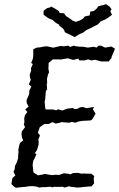

<svg xmlns="http://www.w3.org/2000/svg" viewBox="-20 -888 566 912"><path d="M56 4 46 -2 34 -14 39 -42 53 -55 44 -72 50 -85 51 -99 60 -118 66 -136V-146L68 -166L67 -175L71 -196L75 -209L90 -221L85 -233L82 -251L84 -264L99 -284L93 -297L96 -307L95 -326L99 -342L110 -356L100 -368L116 -382L107 -398L106 -412L116 -435L119 -444V-457L129 -477L117 -487L126 -509L123 -519L121 -533L128 -553L127 -564L136 -584L128 -589L136 -609L138 -624V-654L155 -662L170 -663L188 -667L204 -668L230 -662H235L269 -670L281 -668L305 -671L313 -665L329 -671L342 -668L360 -666H374L397 -662H398L425 -666L439 -662L448 -671H460L479 -662L509 -667L526 -657L520 -641L510 -618V-613L496 -596H461L436 -603L430 -604L414 -601L399 -606L382 -601H357L352 -610L332 -604H325L303 -611L283 -608L267 -605L260 -606H231L211 -589L210 -561L213 -544L208 -534L203 -513L204 -494L202 -486L204 -463L198 -456L196 -435L195 -419L192 -404L195 -375L197 -368H232L247 -364L256 -369L276 -363L289 -368L300 -372L326 -375L334 -370L347 -371L360 -378L374 -380L390 -374L427 -380L421 -369L434 -348L418 -321L411 -316L374 -314H372L353 -311L338 -305L322 -309L308 -305L297 -306L272 -308L264 -305L245 -301L229 -308L211 -299H191L169 -284L160 -258L170 -244L162 -226L164 -215L163 -200L156 -176L146 -161L153 -155L144 -135L138 -125L135 -105L138 -75L140 -68L161 -55L187 -60L192 -62L214 -58L230 -56L242 -58L262 -57L269 -60L283 -65L301 -63L315 -60L327 -66L351 -67L366 -63L379 -64L390 -63H413L428 -52L425 -40L427 -17L415 -3L376 0L363 2L344 3L327 0L312 -1L310 -4L287 3L277 -1L253 0L235 -1L232 2L218 -1L194 1H180L167 3L152 -2L134 -4L114 -3L100 0H90ZM334 -712 311 -724 298 -730 288 -735 286 -742 280 -752 261 -766 262 -770 246 -779 230 -793 225 -795 209 -802 187 -818V-837L203 -849L218 -853L223 -857L238 -849L248 -843L261 -834L263 -826L284 -825L294 -811L298 -809L312 -800L325 -790L340 -784L362 -792L375 -800L383 -810L406 -815L409 -833L426 -836L441 -849L446 -858L462 -862L484 -868L501 -856L510 -844L504 -834L512 -818L498 -807L483 -797L458 -786L445 -772L429 -764L414 -756L390 -745L373 -732L360 -727Z"/></svg>

Font: Winky Rough Light
Style: Italic
Weight: 300
Italic angle: -8.97852°
Designer: Simon Atzbach
Foundry: typofactur
Version: Version 1.206; ttfautohint (v1.8.4.7-5d5b)